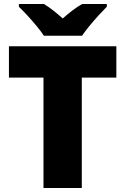

<svg xmlns="http://www.w3.org/2000/svg" viewBox="-20 -947 631 967"><path d="M392 0H199V-556H25V-714H566V-556H392ZM201 -767Q186 -790 163.5 -817Q141 -844 117.5 -869.5Q94 -895 75 -913V-927H201Q227 -911 248.5 -894Q270 -877 296 -854Q322 -877 345 -894.5Q368 -912 394 -927H518V-913Q501 -896 477.5 -870.5Q454 -845 431.5 -817.5Q409 -790 393 -767Z"/></svg>

Font: Noto Sans Cham Black
Style: Regular
Weight: 900
Version: Version 2.002